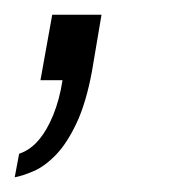

<svg xmlns="http://www.w3.org/2000/svg" viewBox="-30 -109 257 261"><path d="M-10 132 -4 100Q11 95 22.5 81.5Q34 68 42.5 47Q51 26 55 0H25L41 -89H108L95 -12Q87 31 74 58.5Q61 86 46 101.5Q31 117 16 123.5Q1 130 -10 132Z"/></svg>

Font: Archivo Condensed ExtraLight
Style: Italic
Weight: 250
Width: 3
Italic angle: -10°
Designer: Hector Gatti
Foundry: Omnibus-Type
Version: Version 2.001